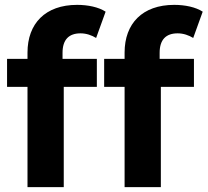

<svg xmlns="http://www.w3.org/2000/svg" viewBox="-20 -769 853 789"><path d="M378 -527H237V-552C237 -606 263 -632 311 -632C335 -632 357 -624 375 -613L414 -721C385 -740 341 -749 297 -749C166 -749 93 -672 93 -553V-527H9V-412H93V0H242V-412H378Z M777 -527H636V-552C636 -606 662 -632 710 -632C734 -632 756 -624 774 -613L813 -721C784 -740 740 -749 696 -749C565 -749 492 -672 492 -553V-527H408V-412H492V0H641V-412H777Z"/></svg>

Font: Montserrat-Alt1
Style: Bold
Weight: 700
Designer: Differentunic
Foundry: Differentunic
Version: Version 7.222